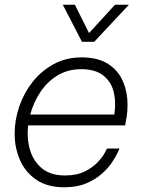

<svg xmlns="http://www.w3.org/2000/svg" viewBox="-20 -783 601 813"><path d="M327 -606 246 -763H297L357 -643L467 -763H526L379 -606ZM252 10Q180 10 133.5 -22Q87 -54 64.5 -105.5Q42 -157 42 -217Q42 -275 61.5 -332Q81 -389 118 -436Q155 -483 207.5 -511.5Q260 -540 326 -540Q389 -540 430.5 -516.5Q472 -493 493.5 -453Q515 -413 519 -364Q523 -315 512 -264L510 -252H99Q93 -195 107.5 -147Q122 -99 158.5 -69.5Q195 -40 255 -40Q305 -40 339 -57Q373 -74 394 -96.5Q415 -119 424 -136.5Q433 -154 433 -154H486Q486 -154 478.5 -137.5Q471 -121 455 -96.5Q439 -72 411.5 -47.5Q384 -23 345 -6.5Q306 10 252 10ZM108 -298H464Q472 -348 462 -391.5Q452 -435 418.5 -462.5Q385 -490 323 -490Q268 -490 224.5 -464Q181 -438 151.5 -394Q122 -350 108 -298Z"/></svg>

Font: Be Vietnam Pro ExtraLight
Style: Italic
Weight: 200
Italic angle: -12°
Designer: Lam Bao, Tony Le, Vietanh Nguyen
Foundry: Yellow Type Foundry
Version: Version 1.002; ttfautohint (v1.8.3)